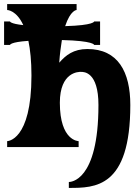

<svg xmlns="http://www.w3.org/2000/svg" viewBox="-20 -720 683 940"><path d="M408 -480C340 -480 302 -450 270 -413C273 -457 278 -493 283 -524C441 -520 441 -500 441 -500H470V-615H441C441 -615 441 -596 299 -592C325 -671 355 -671 355 -671V-700H15V-671C15 -671 60 -671 94 -597C29 -604 29 -615 29 -615H0V-500H29C29 -500 29 -514 119 -520C128 -477 134 -422 134 -350C134 -29 15 -29 15 -29V0H365V-29C365 -29 273 -29 273 -217C273 -368 365 -369 378 -368C390 -368 462 -369 462 -206C462 171 323 171 317 171V200C445 200 618 200 618 -206C618 -368 558 -480 408 -480Z"/></svg>

Font: Ouroboros
Style: Regular
Weight: 400
Designer: Ariel Martín Pérez
Foundry: Velvetyne Type Foundry
Version: Version 2.001;hotconv 1.0.109;makeotfexe 2.5.65596